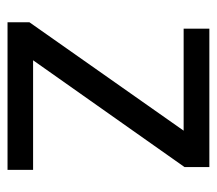

<svg xmlns="http://www.w3.org/2000/svg" viewBox="-53 -523 576 510"><g transform="rotate(90 235.0 -268.0)"><path d="M431.2 0H39.1V-58.1L327.1 -467.8H56.2V-536.1H423.8V-470.2L140.1 -67.9H431.2Z"/></g></svg>

Font: Defago Noto Sans
Style: Regular
Weight: 400
Designer: John M. Durdin
Foundry: Lao IT Dev Co., Ltd.
Version: Version 1.000 2007 initial release